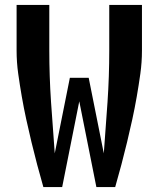

<svg xmlns="http://www.w3.org/2000/svg" viewBox="-20 -755 640 775"><path d="M155 0Q142 -45 130 -90.5Q118 -136 107 -181.5Q96 -227 86 -273Q76 -319 68 -365Q60 -411 53.5 -457.5Q47 -504 47 -551V-735H179V-551Q179 -447 186 -343Q193 -239 201 -136L262 -441H338L399 -136Q407 -239 414 -343Q421 -447 421 -551V-735H553V-551Q553 -504 546.5 -457.5Q540 -411 532 -365Q524 -319 514 -273Q504 -227 493 -181.5Q482 -136 470 -90.5Q458 -45 445 0H369L300 -346L231 0Z"/></svg>

Font: Iosevka Curly XBdEx
Style: Regular
Weight: 800
Width: 7
Monospace: yes
Designer: Belleve Invis
Foundry: Belleve Invis
Version: Version 11.1.0; ttfautohint (v1.8.3)